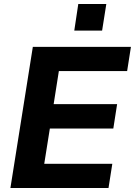

<svg xmlns="http://www.w3.org/2000/svg" viewBox="-20 -939 674 959"><path d="M32 0 144 -705H634L615 -584H274L248 -419H565L546 -297H229L201 -121H541L522 0ZM351 -786 371 -919H511L490 -786Z"/></svg>

Font: Mulish ExtraBold
Style: Italic
Weight: 800
Italic angle: -9°
Designer: Vernon Adams
Foundry: Vernon Adams
Version: Version 3.603; ttfautohint (v1.8.3)